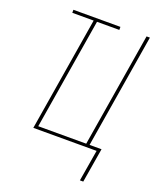

<svg xmlns="http://www.w3.org/2000/svg" viewBox="-167 -835 934 1132"><g transform="rotate(20 300.0 -269.0)"><path d="M474 197 507 0H110L228 -716H94V-735H389V-716H249L134 -19H435L553 -735H574L456 -19H531L495 197Z"/></g></svg>

Font: Iosevka Aile Thin Oblique
Style: Regular
Weight: 100
Italic angle: -9°
Designer: Belleve Invis
Foundry: Belleve Invis
Version: Version 31.1.0; ttfautohint (v1.8.4)